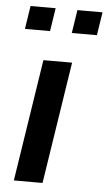

<svg xmlns="http://www.w3.org/2000/svg" viewBox="-53 -765 449 800"><g transform="rotate(5 171.5 -365.0)"><path d="M27 0ZM36 0 115 -510H235L156 0ZM27 -633 42 -730H147L132 -633ZM223 -633 238 -730H343L328 -633Z"/></g></svg>

Font: Azeri Sans SemiBold
Style: Italic
Weight: 600
Designer: Hector Gatti & Omnibus-Type (original fonts) / Cristiano Sobral (main changes and remastering)
Foundry: Omnibus-Type
Version: Version 0.07;August 21, 2020;FontCreator 13.0.0.2681 64-bit;